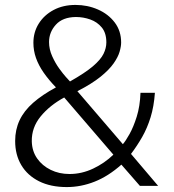

<svg xmlns="http://www.w3.org/2000/svg" viewBox="-20 -754 706 779"><path d="M286.5 -734Q335 -734 377.2 -715.5Q419.5 -697 445.5 -662.8Q471.5 -628.5 471.5 -581.5Q471.5 -565.5 465.2 -544Q459 -522.5 441 -496.8Q423 -471 387.8 -442.5Q352.5 -414 294 -384L478.5 -169Q489.5 -181.5 505.5 -210Q521.5 -238.5 534.8 -280.8Q548 -323 550 -377.5H608.5Q604.5 -322 591 -278.2Q577.5 -234.5 557 -198.5Q536.5 -162.5 511.5 -129.5L621.5 0H547.5L472.5 -86Q419.5 -39 364 -17Q308.5 5 251 5Q185.5 5 138.5 -18.5Q91.5 -42 66.5 -84Q41.5 -126 41.5 -182Q41.5 -228 59.5 -266.2Q77.5 -304.5 114.5 -337Q151.5 -369.5 207 -399.5Q177.5 -430 157 -459.5Q136.5 -489 126 -518.8Q115.5 -548.5 115.5 -580.5Q115.5 -623.5 137.2 -658.2Q159 -693 197.5 -713.5Q236 -734 286.5 -734ZM288 -685Q234.5 -684.5 206.8 -654Q179 -623.5 179 -583.5Q179 -554 191.8 -525.8Q204.5 -497.5 220.8 -475.2Q237 -453 247.5 -441.5L264 -423.5Q325 -458 356.8 -485Q388.5 -512 400 -535.5Q411.5 -559 411.5 -582Q411.5 -620 393 -642.5Q374.5 -665 346.2 -675Q318 -685 288 -685ZM240.5 -358.5Q181.5 -326.5 144.8 -281.5Q108 -236.5 109 -180.5Q110 -140.5 130.8 -111Q151.5 -81.5 185.8 -64.8Q220 -48 262 -48Q311.5 -48 358 -70Q404.5 -92 440 -126.5Z"/></svg>

Font: Public Sans Thin ExtraLight
Style: Regular
Weight: 250
Version: Version 1.007